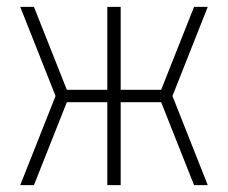

<svg xmlns="http://www.w3.org/2000/svg" viewBox="-20 -540 665 560"><path d="M39 0 142 -260 39 -520H79L175 -278H293V-520H332V-278H450L546 -520H586L483 -260L586 0H546L450 -242H332V0H293V-242H175L79 0Z"/></svg>

Font: Zed Sans Extralight
Style: Regular
Weight: 200
Designer: Belleve Invis
Foundry: Belleve Invis
Version: Version 1.0.0; ttfautohint (v1.8.4)